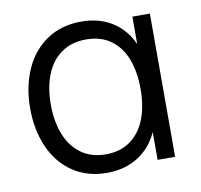

<svg xmlns="http://www.w3.org/2000/svg" viewBox="-68 -627 745 713"><g transform="rotate(-10 304.5 -270.0)"><path d="M473 -540H539V0H473V-105Q447.5 -48 397.5 -16.5Q347.5 15 280.5 15Q206 15 151.5 -22Q97 -59 68.5 -123.8Q40 -188.5 40 -270Q40 -351.5 68.8 -416.2Q97.5 -481 152.2 -518Q207 -555 282.5 -555Q349.5 -555 398.8 -524Q448 -493 473 -436.5ZM456.5 -270.5Q456.5 -335 437.8 -383.8Q419 -432.5 381.2 -459.5Q343.5 -486.5 288.5 -486.5Q233.5 -486.5 195 -459.2Q156.5 -432 137.2 -383.2Q118 -334.5 118 -270.5Q118 -208 137 -159Q156 -110 194.2 -81.8Q232.5 -53.5 288 -53.5Q343 -53.5 381 -81.2Q419 -109 437.8 -157.8Q456.5 -206.5 456.5 -270.5Z"/></g></svg>

Font: CCSD_manrope
Style: Regular
Weight: 400
Designer: Mikhail Sharanda
Foundry: Mikhail Sharanda
Version: Version 4.503